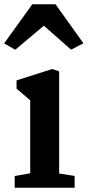

<svg xmlns="http://www.w3.org/2000/svg" viewBox="-24 -887 415 907"><path d="M47.9 -651.9 183.1 -765.6 312 -652.3 370.1 -682.6 238.3 -866.7H128.4L-4.4 -682.1ZM45.4 0H328.6V-55.7L255.4 -67.4V-549.8L222.7 -561L54.2 -507.3V-468.3L118.7 -413.1V-68.4L45.4 -55.7Z"/></svg>

Font: Merriweather
Style: Bold
Weight: 700
Designer: Eben Sorkin ( eben@eyebytes.com )
Foundry: Sorkin Type Co.
Version: Version 1.003